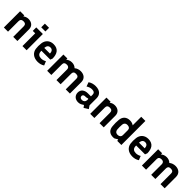

<svg xmlns="http://www.w3.org/2000/svg" viewBox="456 -2487 4236 4236"><g transform="rotate(45 2574.5 -369.0)"><path d="M68 0H198V-326C198 -377 224 -404 280 -404C336 -404 360 -377 360 -326V0H490V-364C490 -467 413 -519 323 -519C271 -519 230 -502 198 -477V-507H68Z M648 0H778V-507H572V-398H648ZM648 -586H778V-700H648Z M1128 10C1187 10 1241 -4 1289 -36L1250 -131C1216 -109 1172 -97 1132 -97C1070 -97 1024 -125 1018 -191C1017 -202 1016 -213 1016 -223H1293L1313 -275C1313 -415 1257 -517 1106 -517C986 -517 913 -440 900 -338C896 -305 894 -277 894 -249C894 -221 896 -195 900 -163C916 -64 996 10 1128 10ZM1017 -312V-314C1021 -374 1048 -416 1107 -416C1174 -416 1192 -365 1194 -312Z M1419 0H1549V-331C1549 -377 1572 -404 1633 -404C1683 -404 1709 -377 1709 -331V0H1839V-331C1839 -377 1860 -404 1917 -404C1976 -404 1999 -377 1999 -331V0H2129V-356C2129 -462 2053 -519 1952 -519C1899 -519 1842 -501 1807 -468C1770 -503 1730 -519 1674 -519C1613 -519 1567 -492 1543 -469V-507H1419Z M2533 -34 2566 12 2667 -52 2619 -122V-342C2619 -445 2554 -519 2417 -519C2351 -519 2291 -502 2243 -467L2278 -369C2318 -395 2361 -412 2410 -412C2471 -412 2501 -385 2501 -339V-284H2405C2307 -284 2234 -233 2234 -139C2234 -53 2294 10 2391 10C2446 10 2482 -11 2514 -35C2521 -41 2527 -41 2533 -34ZM2411 -86C2373 -86 2347 -110 2347 -143C2347 -175 2371 -194 2409 -194H2440L2483 -205C2493 -209 2501 -204 2501 -194V-167C2501 -122 2467 -86 2411 -86Z M2762 0H2892V-326C2892 -377 2918 -404 2974 -404C3030 -404 3054 -377 3054 -326V0H3184V-364C3184 -467 3107 -519 3017 -519C2965 -519 2924 -502 2892 -477V-507H2762Z M3485 10C3501 10 3511 8 3524 5L3583 -30C3597 -39 3604 -33 3604 -22V0H3734V-750H3604V-482C3579 -504 3536 -519 3486 -519C3378 -519 3313 -456 3303 -353C3299 -315 3298 -286 3298 -255C3298 -226 3300 -196 3303 -157C3312 -53 3369 10 3485 10ZM3518 -99C3458 -99 3433 -135 3429 -177C3425 -229 3424 -279 3429 -331C3433 -374 3460 -408 3518 -408C3574 -408 3604 -379 3604 -333V-175C3604 -131 3572 -99 3518 -99Z M4084 10C4143 10 4197 -4 4245 -36L4206 -131C4172 -109 4128 -97 4088 -97C4026 -97 3980 -125 3974 -191C3973 -202 3972 -213 3972 -223H4249L4269 -275C4269 -415 4213 -517 4062 -517C3942 -517 3869 -440 3856 -338C3852 -305 3850 -277 3850 -249C3850 -221 3852 -195 3856 -163C3872 -64 3952 10 4084 10ZM3973 -312V-314C3977 -374 4004 -416 4063 -416C4130 -416 4148 -365 4150 -312Z M4375 0H4505V-331C4505 -377 4528 -404 4589 -404C4639 -404 4665 -377 4665 -331V0H4795V-331C4795 -377 4816 -404 4873 -404C4932 -404 4955 -377 4955 -331V0H5085V-356C5085 -462 5009 -519 4908 -519C4855 -519 4798 -501 4763 -468C4726 -503 4686 -519 4630 -519C4569 -519 4523 -492 4499 -469V-507H4375Z"/></g></svg>

Font: Finlandica SemiBold
Style: Regular
Weight: 600
Designer: Niklas Ekholm, Juho Hiilivirta, Jaakko Suomalainen
Foundry: Helsinki Type Studio
Version: Version 2.000;Glyphs 3.2 (3202)